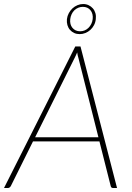

<svg xmlns="http://www.w3.org/2000/svg" viewBox="-39 -934 656 954"><path d="M0 0ZM542.5 0H522Q514 0 511.5 -8L455 -231.5H125L14 -8Q11.5 -4.5 8.2 -2.2Q5 0 1 0H-19L335 -703H361ZM135.5 -252H450L351 -644.5Q349 -651.5 347.2 -658.5Q345.5 -665.5 344.5 -673.5Q341 -665.5 337.8 -658.5Q334.5 -651.5 331 -644.5ZM293.5 -839Q295.5 -855 303 -868.8Q310.5 -882.5 321.2 -892.5Q332 -902.5 345.8 -908.2Q359.5 -914 374 -914Q389 -914 401.2 -908.2Q413.5 -902.5 422.2 -892.5Q431 -882.5 435 -868.8Q439 -855 437 -839Q435.5 -823 428.2 -809.2Q421 -795.5 410 -785.5Q399 -775.5 385.2 -770Q371.5 -764.5 357 -764.5Q342 -764.5 329.8 -770Q317.5 -775.5 308.8 -785.5Q300 -795.5 296 -809.2Q292 -823 293.5 -839ZM310 -839Q308.5 -826 311.2 -815Q314 -804 320.8 -795.8Q327.5 -787.5 337.2 -783Q347 -778.5 359 -778.5Q371 -778.5 381.8 -783Q392.5 -787.5 400.8 -795.8Q409 -804 414.5 -815Q420 -826 421.5 -839Q424.5 -865.5 410.8 -882.8Q397 -900 372.5 -900Q360.5 -900 349.8 -895.5Q339 -891 330.5 -882.8Q322 -874.5 316.8 -863.2Q311.5 -852 310 -839Z"/></svg>

Font: Lato Thin
Style: Italic
Weight: 200
Italic angle: -7°
Designer: Lukasz Dziedzic
Foundry: tyPoland Lukasz Dziedzic
Version: Version 2.007; 2014-02-27